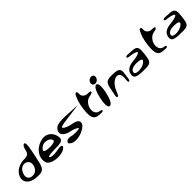

<svg xmlns="http://www.w3.org/2000/svg" viewBox="604 -3181 5470 5470"><g transform="rotate(-45 3339.0 -446.0)"><path d="M255 -476C117 -325 138 -159 274 -70C339 -30 427 -5 533 -1C732 6 797 -20 854 -242C869 -301 885 -374 904 -463C951 -686 1004 -935 936 -935C874 -935 843 -839 829 -772C806 -664 751 -618 637 -618H617C489 -623 333 -563 255 -476ZM355 -432C418 -520 509 -539 580 -517C651 -494 706 -423 684 -318C658 -197 588 -131 496 -117C377 -100 299 -159 295 -254C294 -307 314 -369 355 -432Z M1547 -8C1583 -22 1613 -41 1636 -66C1650 -81 1663 -101 1657 -120C1654 -127 1648 -132 1642 -136C1610 -156 1540 -147 1440 -127C1299 -99 1186 -120 1170 -151C1162 -165 1164 -169 1184 -178C1219 -193 1304 -204 1433 -204C1640 -204 1748 -216 1768 -309C1773 -333 1770 -358 1765 -387C1738 -553 1612 -671 1446 -671C1384 -671 1283 -639 1212 -600C1027 -500 933 -292 990 -127C1042 19 1361 66 1547 -8ZM1563 -473C1577 -456 1585 -437 1589 -416C1592 -393 1581 -375 1525 -359C1491 -349 1443 -343 1386 -343C1215 -343 1166 -382 1173 -414C1177 -434 1201 -466 1256 -507C1339 -569 1497 -550 1563 -473Z M1949 -609C1845 -528 1826 -431 1888 -359C1927 -309 2005 -270 2111 -248C2308 -208 2352 -145 2345 -131C2344 -132 2343 -132 2336 -134C2307 -122 2223 -112 2085 -125C1972 -151 1860 -170 1830 -68C1824 -54 1835 -43 1845 -35C1939 90 2223 52 2384 -58C2395 -64 2407 -71 2416 -78C2450 -101 2476 -128 2491 -159C2547 -280 2465 -337 2253 -373C2057 -419 2013 -482 2020 -500C2027 -512 2096 -543 2262 -560L2790 -630L2291 -657C2156 -663 2002 -648 1949 -609Z M2813 -319C2803 -103 2846 -7 3034 0C3090 2 3170 22 3180 -24C3188 -61 3128 -62 3092 -70C2954 -95 2924 -269 3003 -413C3046 -491 3116 -550 3198 -565C3247 -577 3331 -582 3328 -630C3325 -669 3264 -659 3213 -662C3120 -666 3046 -728 3042 -805C3040 -851 3052 -929 2998 -919C2957 -911 2939 -852 2908 -784C2861 -687 2821 -480 2813 -319Z M3420 35C3506 35 3572 -148 3608 -318C3644 -488 3656 -671 3570 -671C3484 -671 3418 -488 3382 -318C3346 -148 3334 35 3420 35ZM3578 -709C3644 -709 3701 -756 3715 -822C3729 -888 3692 -935 3626 -935C3560 -935 3503 -888 3489 -822C3475 -756 3512 -709 3578 -709Z M3767 -237C3744 -108 3703 9 3757 8C3804 7 3827 -85 3872 -185C3963 -370 4103 -441 4182 -427C4236 -418 4284 -366 4279 -252C4275 -169 4250 -64 4301 -73C4347 -81 4343 -174 4360 -275C4398 -491 4360 -539 4116 -547C3907 -553 3834 -529 3794 -369C3785 -332 3777 -288 3767 -237Z M4781 0C5012 6 5100 0 5135 -143C5145 -186 5153 -241 5162 -312C5175 -414 5178 -483 5165 -533C5143 -612 5068 -631 4939 -635C4855 -638 4744 -661 4733 -611C4724 -567 4817 -570 4886 -558C5005 -539 5055 -509 5061 -490C5062 -486 5063 -482 5061 -479C5052 -459 4975 -418 4805 -403C4609 -385 4508 -321 4481 -193C4450 -49 4526 -6 4781 0ZM4825 -293C4968 -293 5010 -257 5004 -227C5003 -222 5000 -217 4997 -211C4941 -115 4736 -66 4626 -101C4581 -115 4563 -140 4571 -176C4586 -247 4658 -293 4825 -293Z M5400 -319C5390 -103 5433 -7 5621 0C5677 2 5757 22 5767 -24C5775 -61 5715 -62 5679 -70C5541 -95 5511 -269 5590 -413C5633 -491 5703 -550 5785 -565C5834 -577 5918 -582 5915 -630C5912 -669 5851 -659 5800 -662C5707 -666 5633 -728 5629 -805C5627 -851 5639 -929 5585 -919C5544 -911 5526 -852 5495 -784C5448 -687 5408 -480 5400 -319Z M6286 0C6517 6 6605 0 6640 -143C6650 -186 6658 -241 6667 -312C6680 -414 6683 -483 6670 -533C6648 -612 6573 -631 6444 -635C6360 -638 6249 -661 6238 -611C6229 -567 6322 -570 6391 -558C6510 -539 6560 -509 6566 -490C6567 -486 6568 -482 6566 -479C6557 -459 6480 -418 6310 -403C6114 -385 6013 -321 5986 -193C5955 -49 6031 -6 6286 0ZM6330 -293C6473 -293 6515 -257 6509 -227C6508 -222 6505 -217 6502 -211C6446 -115 6241 -66 6131 -101C6086 -115 6068 -140 6076 -176C6091 -247 6163 -293 6330 -293Z"/></g></svg>

Font: Venom Sans
Style: BdObl
Weight: 700
Version: Version 1.001